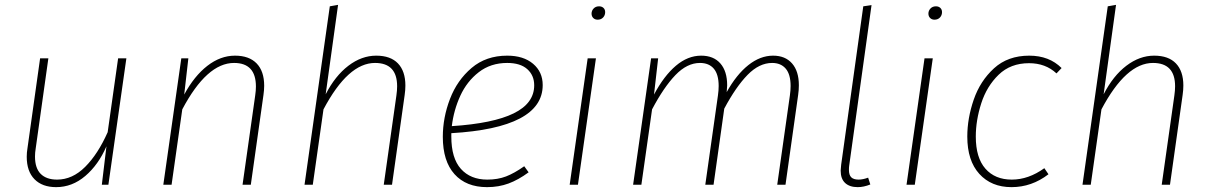

<svg xmlns="http://www.w3.org/2000/svg" viewBox="-20 -760 4979 790"><path d="M90 -115Q90 -132 93 -150L145 -520H179L127 -150Q124 -132 124 -116Q124 -68 147.5 -44.5Q171 -21 215 -21Q278 -21 330.5 -73.5Q383 -126 423 -216L466 -520H500L426 0H399L418 -158Q385 -82 331 -36Q277 10 211 10Q154 10 122 -22.5Q90 -55 90 -115Z M1067 -407Q1067 -390 1064 -369L1012 0H978L1030 -367Q1033 -387 1033 -404Q1033 -501 943 -501Q831 -501 730 -310L686 0H652L726 -520H755L738 -371Q779 -447 833 -489Q887 -531 947 -531Q1005 -531 1036 -499Q1067 -467 1067 -407Z M1648 -408Q1648 -390 1645 -369L1593 0H1559L1611 -367Q1614 -388 1614 -405Q1614 -501 1523 -501Q1412 -501 1311 -310L1267 0H1233L1337 -734L1371 -740L1320 -372Q1359 -448 1413.5 -489.5Q1468 -531 1528 -531Q1587 -531 1617.5 -499Q1648 -467 1648 -408Z M1837 -212V-198Q1837 -109 1876.5 -65Q1916 -21 1985 -21Q2028 -21 2062 -34Q2096 -47 2137 -76L2155 -51Q2113 -20 2072.5 -5Q2032 10 1984 10Q1898 10 1850 -43.5Q1802 -97 1802 -197Q1802 -276 1831.5 -353Q1861 -430 1920.5 -480.5Q1980 -531 2067 -531Q2134 -531 2173.5 -497.5Q2213 -464 2213 -410Q2213 -234 1837 -212ZM1839 -241Q2009 -252 2093.5 -293.5Q2178 -335 2178 -409Q2178 -450 2149.5 -475.5Q2121 -501 2067 -501Q1999 -501 1950 -463Q1901 -425 1874 -366Q1847 -307 1839 -241Z M2358 0H2324L2398 -520H2432ZM2414 -704Q2414 -716 2422.5 -725Q2431 -734 2445 -734Q2456 -734 2463 -727.5Q2470 -721 2470 -710Q2470 -697 2461.5 -688Q2453 -679 2439 -679Q2428 -679 2421 -686Q2414 -693 2414 -704Z M3267 -409Q3267 -390 3264 -369L3212 0H3178L3230 -367Q3233 -388 3233 -406Q3233 -454 3213 -477.5Q3193 -501 3157 -501Q3104 -501 3056 -452Q3008 -403 2960 -313L2916 0H2882L2934 -367Q2937 -388 2937 -406Q2937 -454 2917 -477.5Q2897 -501 2860 -501Q2807 -501 2759 -451Q2711 -401 2663 -310L2619 0H2585L2659 -520H2688L2671 -371Q2712 -448 2761 -489.5Q2810 -531 2865 -531Q2916 -531 2944 -499Q2972 -467 2972 -409Q2972 -401 2970 -381Q3010 -453 3059 -492Q3108 -531 3161 -531Q3211 -531 3239 -499Q3267 -467 3267 -409Z M3474 -78Q3473 -72 3473 -61Q3473 -40 3482.5 -30.5Q3492 -21 3513 -21Q3530 -21 3552 -29L3561 -1Q3534 10 3509 10Q3476 10 3457.5 -7Q3439 -24 3439 -58Q3439 -64 3441 -82L3532 -734L3566 -739Z M3744 0H3710L3784 -520H3818ZM3800 -704Q3800 -716 3808.5 -725Q3817 -734 3831 -734Q3842 -734 3849 -727.5Q3856 -721 3856 -710Q3856 -697 3847.5 -688Q3839 -679 3825 -679Q3814 -679 3807 -686Q3800 -693 3800 -704Z M4348 -480 4327 -458Q4282 -500 4214 -500Q4138 -500 4089 -452.5Q4040 -405 4017.5 -335Q3995 -265 3995 -198Q3995 -111 4034.5 -66Q4074 -21 4143 -21Q4212 -21 4277 -68L4294 -43Q4225 10 4142 10Q4059 10 4009.5 -44.5Q3960 -99 3960 -198Q3960 -273 3986.5 -350Q4013 -427 4070 -479Q4127 -531 4215 -531Q4297 -531 4348 -480Z M4849 -408Q4849 -390 4846 -369L4794 0H4760L4812 -367Q4815 -388 4815 -405Q4815 -501 4724 -501Q4613 -501 4512 -310L4468 0H4434L4538 -734L4572 -740L4521 -372Q4560 -448 4614.5 -489.5Q4669 -531 4729 -531Q4788 -531 4818.5 -499Q4849 -467 4849 -408Z"/></svg>

Font: FiraGO UltraLight
Style: Italic
Weight: 200
Italic angle: -8°
Designer: bBox Type GmbH
Foundry: bBox Type GmbH
Version: Version 1.001